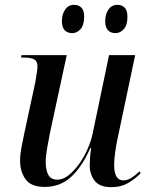

<svg xmlns="http://www.w3.org/2000/svg" viewBox="-20 -764 622 794"><path d="M440 10Q392 10 371.5 -16.5Q351 -43 351 -80Q351 -93 352.5 -113.5Q354 -134 357 -151H353Q319 -74 274 -32.5Q229 9 165 9Q108 9 85.5 -23Q63 -55 63 -99Q63 -124 69 -156Q75 -188 81 -215L126 -424Q129 -443 132 -461.5Q135 -480 135 -489Q135 -511 121 -518.5Q107 -526 80 -526H67L69 -536H256L187 -216Q181 -187 175 -152Q169 -117 169 -96Q169 -60 180 -40.5Q191 -21 217 -21Q241 -21 264 -39.5Q287 -58 307.5 -86.5Q328 -115 342.5 -148.5Q357 -182 363 -211L431 -536H539L466 -190Q461 -168 456.5 -135.5Q452 -103 452 -83Q452 -18 490 -18Q507 -18 523.5 -28.5Q540 -39 557 -55L562 -48Q541 -26 511 -8Q481 10 440 10ZM458 -627Q438 -627 426.5 -639Q415 -651 415 -677Q415 -705 428.5 -724.5Q442 -744 465 -744Q484 -744 495.5 -732.5Q507 -721 507 -695Q507 -660 492 -643.5Q477 -627 458 -627ZM279 -627Q259 -627 247.5 -639Q236 -651 236 -677Q236 -705 249.5 -724.5Q263 -744 286 -744Q305 -744 316.5 -732.5Q328 -721 328 -696Q328 -660 313 -643.5Q298 -627 279 -627Z"/></svg>

Font: Noto Serif Display SemiCondensed Medium
Style: Italic
Weight: 500
Width: 4
Italic angle: -12°
Designer: Monotype Design Team
Foundry: Monotype Imaging Inc.
Version: Version 2.009